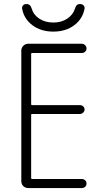

<svg xmlns="http://www.w3.org/2000/svg" viewBox="-20 -952 540 972"><path d="M123 0Q108.4 0 98.1 -9.8Q87.9 -19.5 87.9 -35.2V-695.3Q87.9 -710 98.1 -720.2Q108.4 -730.5 123 -730.5H393.6Q403.3 -730.5 410.6 -723.6Q418 -716.8 418 -707Q418 -697.3 411.1 -690.4Q404.3 -683.6 393.6 -683.6H142.6Q137.7 -683.6 137.7 -678.7V-424.8Q137.7 -419.9 142.6 -419.9H384.8Q393.6 -419.9 400.9 -413.6Q408.2 -407.2 408.2 -397.9Q408.2 -388.7 400.9 -381.8Q393.6 -375 384.8 -375H142.6Q137.7 -375 137.7 -370.1V-50.8Q137.7 -45.9 142.6 -45.9H393.6Q403.3 -45.9 410.6 -39.6Q418 -33.2 418 -22.9Q418 -12.7 411.1 -6.3Q404.3 0 393.6 0ZM91.8 -909.2Q90.8 -918.9 97.2 -925.3Q103.5 -931.6 114.3 -931.6Q133.8 -931.6 140.6 -908.2Q149.4 -877 179.2 -857.4Q209 -837.9 250 -837.9Q291 -837.9 320.3 -857.4Q349.6 -877 359.4 -908.2Q366.2 -932.6 385.7 -931.6Q395.5 -931.6 402.3 -925.3Q409.2 -918.9 408.2 -909.2Q399.4 -857.4 356.4 -824.7Q313.5 -792 250 -792Q186.5 -792 143.6 -824.7Q100.6 -857.4 91.8 -909.2Z"/></svg>

Font: Rounded-L Mgen+ 1m light
Style: Regular
Weight: 200
Designer: [Source Han Sans]
Ryoko NISHIZUKA  (kana & ideographs); Paul D. Hunt (Latin, Greek & Cyrillic); Wenlong ZHANG  (bopomofo
Version: Version 1.059.20150602